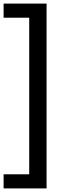

<svg xmlns="http://www.w3.org/2000/svg" viewBox="-38 -828 356 1068"><path d="M-18 220V141.5H124.5V-729.5H-18V-808H221V220Z"/></svg>

Font: Encode Sans Condensed Condensed Medium
Style: Regular
Weight: 500
Width: 3
Designer: Multiple Designers
Foundry: Impallari Type
Version: Version 3.000; ttfautohint (v1.8.3) -l 8 -r 50 -G 200 -x 14 